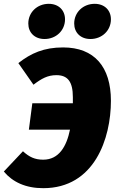

<svg xmlns="http://www.w3.org/2000/svg" viewBox="-50 -964 601 1004"><path d="M183 -760C243 -760 290 -804 290 -863C290 -910 257 -944 205 -944C145 -944 98 -900 98 -841C98 -794 131 -760 183 -760ZM423 -760C483 -760 530 -804 530 -863C530 -910 497 -944 445 -944C385 -944 338 -900 338 -841C338 -794 371 -760 423 -760ZM280 -716C180 -716 112 -686 46 -634L125 -521C167 -553 199 -571 245 -571C304 -571 331 -537 331 -456V-424H119L101 -286H316C298 -198 258 -129 176 -129C132 -129 103 -143 70 -173L-30 -67C16 -12 84 20 176 20C444 20 530 -240 530 -437C530 -615 443 -716 280 -716Z"/></svg>

Font: Fira Sans Heavy
Style: Italic
Weight: 900
Italic angle: -8°
Designer: bBox Type GmbH & Carrois Corporate GbR & Edenspiekermann AG
Foundry: bBox Type GmbH & Carrois Corporate GbR & Edenspiekermann AG
Version: Version 4.301;PS 004.301;hotconv 1.0.88;makeotf.lib2.5.64775